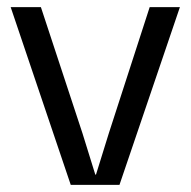

<svg xmlns="http://www.w3.org/2000/svg" viewBox="-20 -520 536 540"><path d="M10 -500H95L212 -145L248 -29H250L286 -145L401 -500H486L316 0H179Z"/></svg>

Font: CyStack Display
Style: Regular
Weight: 400
Designer: Weizhong Zhang
Foundry: 本地遙控
Version: Version 1.000;Glyphs 3.1.2 (3151)